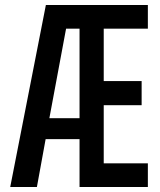

<svg xmlns="http://www.w3.org/2000/svg" viewBox="-20 -750 640 770"><path d="M128 0 163 -192H299V0H573V-95H396V-328H548V-425H396V-635H573V-730H164L21 0ZM245 -635H299V-276H178Z"/></svg>

Font: Tekne LDO SemiBold
Style: Regular
Weight: 600
Monospace: yes
Designer: Alessio Laiso, Mario Rullo, Paolo Rosset
Foundry: Alessio Laiso
Version: Version 1.000;hotconv 1.0.109;makeotfexe 2.5.65596